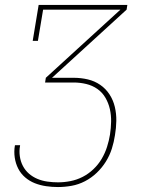

<svg xmlns="http://www.w3.org/2000/svg" viewBox="-20 -540 640 775"><path d="M214 215Q190 215 166 211.5Q142 208 120.5 199.5Q99 191 81.5 176Q64 161 53.5 140.5Q43 120 39.5 96Q36 72 40 48Q40 48 40 47.5Q40 47 41 46H61Q61 46 61 46.5Q61 47 61 48Q57 69 60 90.5Q63 112 72.5 130Q82 148 97 161Q112 174 131 182Q150 190 171.5 193Q193 196 214 196Q239 196 264.5 191Q290 186 313.5 174Q337 162 357 143Q377 124 390.5 101Q404 78 412 53Q420 28 424 3Q428 -23 428.5 -49Q429 -75 423.5 -99.5Q418 -124 405.5 -145.5Q393 -167 373 -181Q353 -195 328 -201Q303 -207 277 -207H162L165 -226L466 -501H154L133 -375H112L136 -520H494L491 -501L190 -226H277Q307 -226 334.5 -219.5Q362 -213 384.5 -197.5Q407 -182 422 -159Q437 -136 443.5 -108.5Q450 -81 449.5 -52Q449 -23 444 6Q440 33 431.5 60Q423 87 407.5 112Q392 137 370.5 157.5Q349 178 323 191.5Q297 205 269 210Q241 215 214 215Z"/></svg>

Font: Iosevka Etoile Thin Oblique
Style: Regular
Weight: 100
Italic angle: -9°
Designer: Belleve Invis
Foundry: Belleve Invis
Version: Version 15.5.2; ttfautohint (v1.8.4)